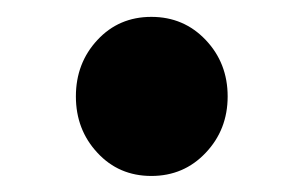

<svg xmlns="http://www.w3.org/2000/svg" viewBox="-20 -198 364 231"><path d="M227.5 -14.2Q201.2 13.7 162.1 13.7Q123 13.7 97.2 -14.2Q71.3 -42 71.3 -82Q71.3 -122.1 97.2 -149.9Q123 -177.7 162.1 -177.7Q201.2 -177.7 227.5 -149.9Q253.9 -122.1 253.9 -82Q253.9 -42 227.5 -14.2Z"/></svg>

Font: Gen Shin Gothic Bold
Style: Bold
Weight: 700
Designer: [Source Han Sans]
Ryoko NISHIZUKA  (kana & ideographs); Paul D. Hunt (Latin, Greek & Cyrillic); Wenlong ZHANG  (bopomofo
Version: Version 1.002.20150607